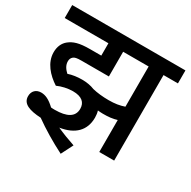

<svg xmlns="http://www.w3.org/2000/svg" viewBox="-163 -779 1042 1050"><g transform="rotate(30 357.5 -254.0)"><path d="M240 -216C296 -216 322 -192 322 -152C322 -101 279 -78 204 -78C197 -78 189 -78 180 -79C146 -111 120 -123 93 -123C62 -123 40 -103 40 -70C40 -22 87 -6 159 -2C215 38 281 78 352 114L390 39C351 26 309 10 274 -6C366 -20 416 -70 416 -151C416 -166 414 -180 410 -193C421 -192 431 -191 441 -191C476 -191 502 -193 530 -202V0H624V-540H715V-622H0V-540H276V-462H206C136 -462 104 -451 76 -429C54 -411 41 -384 41 -348C41 -282 89 -230 143 -195C172 -208 207 -216 240 -216ZM432 -271C395 -271 358 -275 330 -282C308 -291 281 -296 252 -296C222 -296 191 -292 165 -283C148 -299 133 -318 133 -344C133 -356 137 -366 145 -373C154 -381 166 -384 198 -384H369V-540H530V-286C501 -276 472 -271 432 -271Z"/></g></svg>

Font: Noto Sans Devanagari UI SemiCondensed Medium
Style: Regular
Weight: 500
Width: 4
Designer: Jelle Bosma - Monotype Design Team
Foundry: Monotype Imaging Inc.
Version: Version 2.004